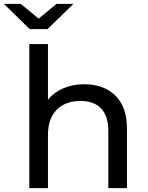

<svg xmlns="http://www.w3.org/2000/svg" viewBox="-60 -969 761 989"><path d="M594 -305V0H498V-294Q498 -371 461 -410Q424 -449 355 -449Q277 -449 232 -403.5Q187 -358 187 -273V0H91V-742H187V-455Q217 -493 265.5 -514Q314 -535 374 -535Q475 -535 534.5 -476.5Q594 -418 594 -305ZM318 -949 185 -819H93L-40 -949H47L139 -873L231 -949Z"/></svg>

Font: Idrija
Style: Regular
Weight: 500
Designer: Julieta Ulanovsky
Foundry: Julieta Ulanovsky
Version: Version 7.200